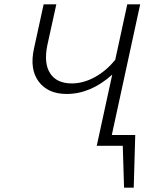

<svg xmlns="http://www.w3.org/2000/svg" viewBox="-20 -678 723 893"><path d="M500 -50H609L602 195H557L551 0H430L502 -331Q402 -241 290 -241Q203 -241 160 -298.5Q117 -356 138 -452L183 -658H242L200 -467Q183 -383 213.5 -336.5Q244 -290 314 -290Q368 -290 421.5 -319.5Q475 -349 516 -400L572 -658H632Z"/></svg>

Font: EauTestInfant Semilight
Style: Italic
Weight: 300
Italic angle: -12°
Designer: Christian Thalmann (Catharsis Fonts)
Version: Version 0.001;PS 000.001;hotconv 1.0.88;makeotf.lib2.5.64775